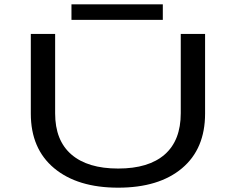

<svg xmlns="http://www.w3.org/2000/svg" viewBox="-20 -857 1090 888"><path d="M310.5 -837H733V-765H310.5ZM526.5 11Q338.5 11 230.5 -79Q122.5 -169 122.5 -331.5V-700H235V-332.5Q235 -207.5 310.2 -142.5Q385.5 -77.5 526.5 -77.5Q667.5 -77.5 741.8 -142.5Q816 -207.5 816 -333.5V-700H928.5V-331.5Q928.5 -168.5 821.8 -78.8Q715 11 526.5 11Z"/></svg>

Font: League Mono Extended
Style: Regular
Weight: 400
Width: 9
Designer: Tyler Finck
Foundry: The League of Moveable Type / Tyler Finck
Version: Version 2.210